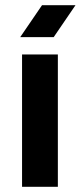

<svg xmlns="http://www.w3.org/2000/svg" viewBox="-20 -720 311 740"><path d="M65 0V-510H203V0ZM58 -577 142 -700H271L187 -577Z"/></svg>

Font: MuseoModerno SemiBold
Style: Regular
Weight: 600
Designer: Pablo Cosgaya, Héctor Gatti, Marcela Romero, and the Authors of The MuseoModerno Project.
Foundry: Omnibus-Type Team
Version: Version 1.001